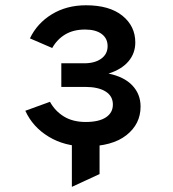

<svg xmlns="http://www.w3.org/2000/svg" viewBox="-20 -543 656 728"><path d="M252.5 165.5V-79H357.5V117ZM305 12Q225 12 164.5 -24.8Q104 -61.5 76 -123L169.5 -157Q189 -121.5 222.8 -101Q256.5 -80.5 305 -80.5Q355 -80.5 381.5 -98Q408 -115.5 408 -146.5Q408 -179 380.2 -196.2Q352.5 -213.5 302.5 -213.5H212.5V-303H299Q339.5 -303 363.8 -320.5Q388 -338 388 -368Q388 -397.5 365.5 -414.2Q343 -431 302.5 -431Q258.5 -431 227.5 -412.5Q196.5 -394 178 -361L93.5 -397.5Q120.5 -454.5 176.5 -488.8Q232.5 -523 306 -523Q395 -523 444 -483.5Q493 -444 493 -382Q493 -341 467.2 -310.5Q441.5 -280 391.5 -264Q450.5 -252 481.8 -219Q513 -186 513 -139Q513 -72.5 459 -30.2Q405 12 305 12Z"/></svg>

Font: Overpass Mono SemiBold
Style: Regular
Weight: 600
Monospace: yes
Designer: Delve Withrington, Dave Bailey
Foundry: Delve Fonts LLC
Version: Version 4.000